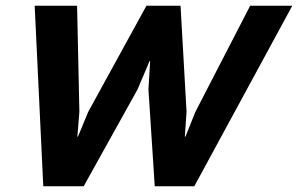

<svg xmlns="http://www.w3.org/2000/svg" viewBox="-20 -650 1040 670"><path d="M1000 -630 658 0H520L498 -338L504 -437H502L460 -338L272 0H131L101 -630H249L257 -260L250 -173H252L288 -260L491 -630H610L631 -260L625 -173H627L662 -260L853 -630Z"/></svg>

Font: TypoPRO Sinkin Sans
Style: 600 SemiBold Italic
Weight: 600
Italic angle: -112°
Designer: Keith Bates
Foundry: K-Type
Version: Sinkin Sans (version 1.0)  by Keith Bates   •   © 2014   www